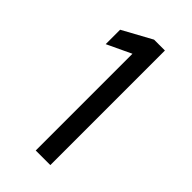

<svg xmlns="http://www.w3.org/2000/svg" viewBox="-136 -833 448 448"><g transform="rotate(45 87.5 -609.0)"><path d="M78.3 -420V-739.2L18.3 -710.9V-758.5L90.6 -798.1H126.5V-420Z"/></g></svg>

Font: Saira Thin Condensed
Style: Regular
Weight: 100
Width: 3
Version: Version 1.101